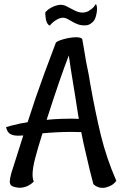

<svg xmlns="http://www.w3.org/2000/svg" viewBox="-20 -844 599 947"><path d="M28.3 50.8Q28.3 38.1 36.1 8.8L58.6 -61.5L94.7 -175.8Q85.9 -174.8 70.3 -174.8Q43.9 -174.8 29.8 -183.6Q15.6 -192.4 9.8 -216.8Q33.2 -224.6 78.1 -234.4Q90.8 -237.3 116.2 -241.2Q154.3 -361.3 198.2 -480.5L254.9 -631.8Q257.8 -640.6 292.5 -650.4Q327.1 -660.2 355.5 -660.2Q379.9 -660.2 385.7 -651.4L394.5 -600.6L404.3 -542L418 -473.6L424.8 -432.6Q450.2 -289.1 477.5 -176.8Q504.9 -64.5 553.7 47.9Q537.1 71.3 506.8 79.1Q494.1 84 477.5 82Q472.7 82 464.8 79.1Q447.3 72.3 440.4 63.5Q424.8 7.8 397.5 -113.3Q392.6 -131.8 380.9 -192.4L334 -193.4Q264.6 -193.4 189.5 -186.5Q164.1 -105.5 152.3 -59.1Q140.6 -12.7 140.6 16.6Q140.6 37.1 146.5 51.8Q124 74.2 95.7 80.1Q81.1 83 71.3 82Q47.9 79.1 38.1 72.8Q28.3 66.4 28.3 50.8ZM282.2 -257.8 334 -258.8Q359.4 -258.8 369.1 -257.8L366.2 -272.5L349.6 -377.9Q325.2 -524.4 319.3 -570.3Q279.3 -468.8 210 -252.9Q235.4 -255.9 282.2 -257.8ZM414.1 -788.1Q422.9 -793 433.1 -800.8Q443.4 -808.6 453.1 -824.2Q457 -819.3 458 -808.6Q459 -797.9 457.5 -786.1Q456.1 -774.4 452.6 -762.7Q449.2 -751 444.3 -743.2Q439.5 -736.3 427.7 -727.5Q416 -718.8 397.5 -718.8Q377.9 -718.8 362.8 -724.6Q347.7 -730.5 335.4 -737.8Q323.2 -745.1 312 -751Q300.8 -756.8 290 -756.8Q280.3 -755.9 269.5 -752Q260.7 -748 249 -740.2Q237.3 -732.4 225.6 -717.8Q217.8 -720.7 212.9 -730Q208 -739.3 206.1 -750Q204.1 -760.7 203.6 -770Q203.1 -779.3 204.1 -784.2Q216.8 -797.9 229.5 -804.7Q242.2 -811.5 252.9 -815.4Q264.6 -819.3 276.4 -820.3Q293 -820.3 306.2 -814Q319.3 -807.6 332.5 -800.3Q345.7 -793 359.9 -787.1Q374 -781.2 393.6 -782.2Q403.3 -783.2 414.1 -788.1Z"/></svg>

Font: BKP Parklife Text
Style: Regular
Weight: 400
Designer: Font Diner, Inc.; LA MECHKY PLUS GmbH
Foundry: Font Diner, Inc.; LA MECHKY PLUS GmbH
Version: Version 1.007